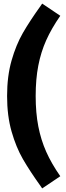

<svg xmlns="http://www.w3.org/2000/svg" viewBox="-20 -878 365 1056"><path d="M311.6 -791.2Q263.2 -721.4 234.2 -656.7Q205.2 -592 190.7 -517.4Q176.2 -442.8 176.2 -350Q176.2 -257.6 190.7 -183Q205.2 -108.4 234.2 -43.3Q263.2 21.8 311.6 91.2L212.2 158.2Q210.2 156.2 208.7 153.5Q207.2 150.8 205.2 148.2Q143.8 62.6 106.1 -2.8Q68.4 -68.2 43.7 -154.5Q19 -240.8 19 -350Q19 -459.2 43.7 -545.5Q68.4 -631.8 106.1 -697.2Q143.8 -762.6 205.2 -848.2Q207.2 -850.8 208.7 -853.5Q210.2 -856.2 212.2 -858.2Z"/></svg>

Font: Firava
Style: Regular
Weight: 400
Designer: Carrois Corporate & Edenspiekermann AG
Foundry: Greg Finn Gibson
Version: Version 5.000